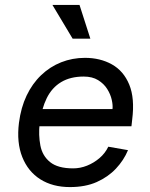

<svg xmlns="http://www.w3.org/2000/svg" viewBox="-20 -747 609 780"><path d="M264 13Q194 13 144 -18.5Q94 -50 70.5 -109Q47 -168 57 -248Q65 -310 88 -358.5Q111 -407 147 -441.5Q183 -476 228.5 -494Q274 -512 325 -512Q387 -512 434.5 -485.5Q482 -459 505 -403.5Q528 -348 517 -261L514 -234H135L144 -304H437Q439 -319 434 -341.5Q429 -364 415.5 -385.5Q402 -407 378.5 -421.5Q355 -436 320 -436Q266 -436 228.5 -413.5Q191 -391 170 -348.5Q149 -306 141 -245Q136 -198 144 -156Q152 -114 183.5 -88.5Q215 -63 277 -63Q306 -63 333.5 -74Q361 -85 384 -104.5Q407 -124 420 -151L500 -137Q483 -96 451 -62Q419 -28 373 -7.5Q327 13 264 13ZM275 -590 193 -727H303L347 -590Z"/></svg>

Font: Inclusive Sans
Style: Italic
Weight: 400
Italic angle: -7°
Designer: Olivia King
Foundry: Olivia King
Version: Version 2.004